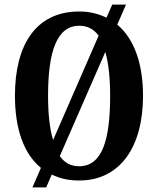

<svg xmlns="http://www.w3.org/2000/svg" viewBox="-20 -775 687 835"><path d="M158 -45 121 40H181L205 -16C239 1 278 10 324 10C503 10 602 -137 602 -358C602 -497 564 -606 490 -668L528 -755H468L443 -698C409 -715 370 -725 325 -725C136 -725 45 -580 45 -359C45 -217 82 -107 158 -45ZM409 -620 211 -166C196 -214 189 -280 189 -358C189 -551 227 -663 325 -663C361 -663 388 -648 409 -620ZM324 -52C288 -52 261 -67 240 -96L438 -549C452 -501 459 -436 459 -358C459 -165 424 -52 324 -52Z"/></svg>

Font: Noto Serif Devanagari ExtraCondensed
Style: Bold
Weight: 700
Width: 2
Designer: Universal Thirst, Indian Type Foundry and the Monotype Design Team
Foundry: Monotype Imaging Inc.
Version: Version 2.004